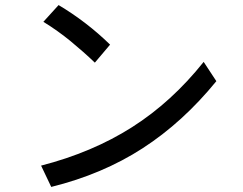

<svg xmlns="http://www.w3.org/2000/svg" viewBox="-20 -695 960 757"><path d="M211 -675Q265 -643 316.5 -603.5Q368 -564 414 -519L354 -448Q309 -491 258.5 -532.5Q208 -574 151 -609ZM142 -42Q344 -94 500.5 -193.5Q657 -293 783 -451L833 -375Q701 -213 542.5 -110.5Q384 -8 182 42Z"/></svg>

Font: BM YEONSUNG
Style: Regular
Weight: 400
Designer: Bongjin Kim; Myungsoo Han; Jaehyun Keum; Jihee Min; Dokyung Lee; Chorong Kim; Jooyeon Kang; Sang-a Kim;
Foundry: Sandoll Communications Inc.
Version: Version 1.000;PS 1;hotconv 16.6.51;makeotf.lib2.5.65220